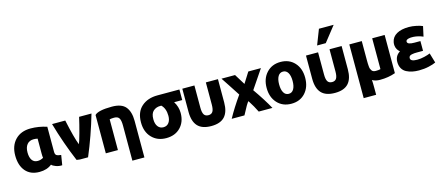

<svg xmlns="http://www.w3.org/2000/svg" viewBox="-63 -1591 5853 2545"><g transform="rotate(-15 2864.0 -318.5)"><path d="M454 -22Q388 32 284 32Q161 32 94 -46.5Q27 -125 27 -261Q27 -395 104.5 -475.5Q182 -556 315 -556Q427 -556 537 -520V-177Q537 -141 554 -128.5Q571 -116 618 -111L596 24Q552 27 510 11.5Q468 -4 454 -22ZM372 -191V-401Q348 -407 317 -407Q259 -407 227 -367.5Q195 -328 195 -258Q195 -191 221 -153Q247 -115 298 -115Q339 -115 376 -137Q372 -158 372 -191Z M881 -188Q894 -213 925.5 -328Q957 -443 978 -538H1148Q1066 -254 954 11H843Q820 6 798 5Q687 -258 607 -538H788Q841 -289 881 -188Z M1195 21V-505Q1243 -556 1432 -556Q1565 -556 1620 -488.5Q1675 -421 1675 -295V206H1510V-276Q1510 -348 1491 -377.5Q1472 -407 1423 -407Q1387 -407 1361 -401V21Z M2292 -239Q2292 -117 2218.5 -41.5Q2145 34 2023 34Q1902 34 1826.5 -44.5Q1751 -123 1751 -253Q1751 -395 1835 -469.5Q1919 -544 2055 -544H2356V-399H2245Q2292 -325 2292 -239ZM2125 -245Q2125 -345 2069 -399H2053Q1998 -399 1959 -365Q1920 -331 1920 -253Q1920 -188 1948 -151.5Q1976 -115 2023 -115Q2071 -115 2098 -150.5Q2125 -186 2125 -245Z M2641 34Q2515 34 2455.5 -30.5Q2396 -95 2396 -225V-544H2562V-239Q2562 -173 2580.5 -144Q2599 -115 2641 -115Q2682 -115 2700.5 -144Q2719 -173 2719 -239V-544H2885V-225Q2885 -95 2825.5 -30.5Q2766 34 2641 34Z M3200 -158Q3178 -140 3100 11H2925Q2997 -121 3105 -274L3006 -426L2932 -538H3118L3208 -392L3300 -538H3473L3299 -281Q3416 -114 3484 11H3296Q3258 -68 3200 -158Z M3743 23Q3624 23 3551 -56.5Q3478 -136 3478 -264Q3478 -391 3551.5 -470.5Q3625 -550 3743 -550Q3862 -550 3934.5 -471Q4007 -392 4007 -264Q4007 -136 3935 -56.5Q3863 23 3743 23ZM3835 -266Q3835 -337 3811 -377.5Q3787 -418 3743 -418Q3698 -418 3674 -377.5Q3650 -337 3650 -266Q3650 -194 3674 -153.5Q3698 -113 3743 -113Q3787 -113 3811 -153.5Q3835 -194 3835 -266Z M4338 34Q4212 34 4152.5 -30.5Q4093 -95 4093 -225V-544H4259V-239Q4259 -173 4277.5 -144Q4296 -115 4338 -115Q4379 -115 4397.5 -144Q4416 -173 4416 -239V-544H4582V-225Q4582 -95 4522.5 -30.5Q4463 34 4338 34ZM4389 -635H4270L4351 -843H4553Z M4961 21Q4895 21 4854 -5Q4857 31 4857 104V199H4686V-538H4857V-277Q4857 -246 4857.5 -232Q4858 -218 4860 -193Q4862 -168 4866.5 -157Q4871 -146 4879.5 -132.5Q4888 -119 4902.5 -113.5Q4917 -108 4936 -108Q4977 -108 5000 -115V-538H5171V-14Q5075 21 4961 21Z M5504 -109Q5552 -109 5603.5 -121.5Q5655 -134 5684 -147L5724 -12Q5690 5 5627 19.5Q5564 34 5491 34Q5442 34 5400 25.5Q5358 17 5320.5 -2.5Q5283 -22 5261.5 -59Q5240 -96 5240 -148Q5240 -232 5311 -276Q5266 -313 5260 -367Q5257 -390 5262 -415Q5275 -484 5339 -520.5Q5403 -557 5506 -557Q5555 -557 5609 -545.5Q5663 -534 5693 -520L5663 -383Q5598 -411 5532 -415Q5512 -416 5496 -415Q5429 -410 5429 -377Q5429 -337 5523 -337Q5526 -337 5527 -337H5608V-203H5524Q5502 -203 5488.5 -202Q5475 -201 5454 -197Q5433 -193 5422.5 -182.5Q5412 -172 5412 -155Q5412 -109 5504 -109Z"/></g></svg>

Font: Repo
Style: ExtraBold
Weight: 800
Designer: Stefan Peev
Foundry: Context Ltd
Version: Version 001.000